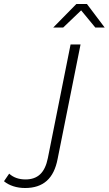

<svg xmlns="http://www.w3.org/2000/svg" viewBox="-192 -745 545 963"><path d="M-172 164 -146 126Q-114 155 -64 155Q-18 155 9.5 129Q37 103 48 48L162 -522H212L97 52Q83 126 42.5 162Q2 198 -66 198Q-98 198 -125.5 189Q-153 180 -172 164ZM286 -607 215 -693 125 -607H75L191 -725H244L333 -607Z"/></svg>

Font: Idrija
Style: Italic
Weight: 300
Italic angle: -11.3°
Designer: Julieta Ulanovsky
Foundry: Julieta Ulanovsky
Version: Version 7.200